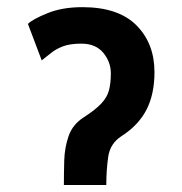

<svg xmlns="http://www.w3.org/2000/svg" viewBox="-20 -530 522 550"><path d="M163 0Q163 -32.5 164 -69.8Q165 -107 176.5 -140.2Q188 -173.5 220 -194Q254 -216 270.5 -233.8Q287 -251.5 292.2 -271.5Q297.5 -291.5 297.5 -320Q297.5 -352.5 275.8 -378.8Q254 -405 213 -405Q180.5 -405 160.2 -397.2Q140 -389.5 126.2 -378.2Q112.5 -367 99.5 -357L60 -461.5Q73.5 -475 116 -492.2Q158.5 -509.5 216 -509.5Q319 -509.5 370.8 -457.5Q422.5 -405.5 422.5 -323.5Q422.5 -260 399.5 -215.5Q376.5 -171 328 -140Q295.5 -119 290 -81Q284.5 -43 284.5 0Z"/></svg>

Font: Alatsi
Style: Regular
Weight: 400
Designer: Spyros Zevelakis, Eben Sorkin
Foundry: www.sorkintype.com
Version: Version 1.008; ttfautohint (v1.8.4.7-5d5b)